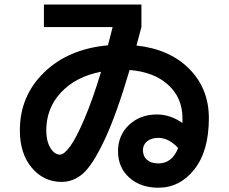

<svg xmlns="http://www.w3.org/2000/svg" viewBox="-20 -790 1040 873"><path d="M179.7 -667V-769.5H623V-667Q619.1 -654.3 600.6 -583Q752 -566.4 840.8 -476.6Q929.7 -386.7 929.7 -252.9Q929.7 -103.5 863.8 -20Q797.9 63.5 700.2 63.5Q619.1 63.5 567.9 17.6Q516.6 -28.3 516.6 -102.5Q516.6 -174.8 566.9 -222.2Q617.2 -269.5 693.4 -269.5Q754.9 -269.5 809.6 -230.5V-252.9Q809.6 -344.7 745.1 -403.8Q680.7 -462.9 569.3 -471.7Q508.8 -266.6 454.6 -152.3Q400.4 -38.1 356.9 -0.5Q313.5 37.1 259.8 37.1Q178.7 37.1 124.5 -27.3Q70.3 -91.8 70.3 -197.3Q70.3 -353.5 180.2 -460.4Q290 -567.4 470.7 -584Q479.5 -619.1 492.2 -667ZM790 -117.2Q747.1 -163.1 700.2 -163.1Q668 -163.1 648.9 -147.5Q629.9 -131.8 629.9 -107.4Q629.9 -79.1 648.9 -63Q668 -46.9 700.2 -46.9Q762.7 -46.9 790 -117.2ZM439.5 -463.9Q324.2 -441.4 257.3 -369.6Q190.4 -297.9 190.4 -197.3Q190.4 -148.4 209 -117.7Q227.5 -86.9 252.9 -86.9Q271.5 -86.9 299.3 -125Q327.1 -163.1 364.7 -251.5Q402.3 -339.8 439.5 -463.9Z"/></svg>

Font: Mgen+ 1c bold
Style: Bold
Weight: 700
Designer: [Source Han Sans]
Ryoko NISHIZUKA  (kana & ideographs); Paul D. Hunt (Latin, Greek & Cyrillic); Wenlong ZHANG  (bopomofo
Version: Version 1.059.20150602